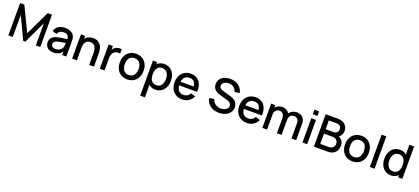

<svg xmlns="http://www.w3.org/2000/svg" viewBox="76 -2254 8752 4013"><g transform="rotate(20 4452.0 -247.5)"><path d="M168.5 0V-493L401.5 0H449L681.5 -493V-0.5H780.5V-720H685L425.5 -178.5L164.5 -720H70V0Z M1073 15C1160.5 15 1223 -15 1267.5 -78.5V0H1360V-332.5C1360 -377.5 1358 -416.5 1341 -452C1307.5 -523 1232.5 -555 1136 -555C1011 -555 936 -496 910 -403.5L1007.5 -373.5C1026 -433.5 1078 -458.5 1135 -458.5C1219.5 -458.5 1253.5 -423.5 1257 -349C1169.5 -337 1080.5 -325.5 1018 -307C934.5 -280.5 890.5 -228.5 890.5 -147C890.5 -59 953.5 15 1073 15ZM1091.5 -70.5C1024.5 -70.5 994 -106 994 -148C994 -190.5 1025.5 -213.5 1068.5 -228C1114 -241.5 1174.5 -250 1256 -262C1255.5 -236.5 1253.5 -202.5 1245 -177.5C1233 -125 1180.5 -70.5 1091.5 -70.5Z M1595.5 0V-281C1595.5 -409 1657.5 -455.5 1732.5 -455.5C1847.5 -455.5 1869 -349.5 1869 -265.5V0H1975V-300C1975 -383.5 1947.5 -554.5 1761.5 -554.5C1683 -554.5 1622.5 -525 1583 -475.5V-540H1489.5V0Z M2210.5 0V-272.5C2210.5 -336 2227.5 -393 2278.5 -425.5C2314.5 -448.5 2361.5 -451.5 2396.5 -442V-540C2348 -549 2288.5 -539.5 2248 -509.5C2227.5 -496 2210.5 -476.5 2198 -454V-540H2105V0Z M2716 15C2877 15 2981 -101.5 2981 -270.5C2981 -437.5 2878 -555 2716 -555C2557 -555 2451.5 -439.5 2451.5 -270.5C2451.5 -103 2554 15 2716 15ZM2716 -83.5C2615 -83.5 2562.5 -156.5 2562.5 -270.5C2562.5 -380.5 2611 -456.5 2716 -456.5C2818 -456.5 2870 -383.5 2870 -270.5C2870 -160 2819 -83.5 2716 -83.5Z M3195.5 240V-38C3233.5 -4.5 3283 15 3344.5 15C3495 15 3589 -108.5 3589 -270.5C3589 -433.5 3494.5 -555 3342.5 -555C3275.5 -555 3222 -531.5 3183.5 -491.5V-540H3090.5V240ZM3330 -79.5C3227 -79.5 3183.5 -158.5 3183.5 -270.5C3183.5 -382.5 3228 -460.5 3326.5 -460.5C3430.5 -460.5 3478 -376.5 3478 -270.5C3478 -163.5 3430.5 -79.5 3330 -79.5Z M3938.5 15C4043 15 4134.5 -40.5 4176.5 -137L4074 -169.5C4047.5 -114 3998.5 -83.5 3933.5 -83.5C3842.5 -83.5 3789.5 -140.5 3781 -240.5H4183.5C4194.5 -434 4098.5 -555 3933.5 -555C3775.5 -555 3669 -442.5 3669 -265.5C3669 -98.5 3777 15 3938.5 15ZM3937.5 -462.5C4020.5 -462.5 4065.5 -417 4076.5 -322H3783.5C3797 -413.5 3848 -462.5 3937.5 -462.5Z M4756.5 15C4905 15 5032.5 -60.5 5032.5 -205.5C5032.5 -346 4912 -381.5 4845.5 -400L4712.5 -437.5C4661.5 -451.5 4600.5 -473 4600.5 -533C4600.5 -594.5 4666 -637 4746.5 -635.5C4829 -634.5 4900 -586 4915.5 -504.5L5027.5 -523.5C4998 -656 4894 -733 4748 -734.5C4603 -735 4490 -661.5 4490 -528C4490 -411.5 4576.5 -368.5 4648.5 -347.5L4833 -293C4886 -277 4923.5 -250.5 4923.5 -198.5C4923.5 -126.5 4849 -83.5 4762.5 -83.5C4669 -83.5 4593 -134.5 4571 -223L4462 -206.5C4485.5 -69.5 4601 15 4756.5 15Z M5378.5 15C5483 15 5574.5 -40.5 5616.5 -137L5514 -169.5C5487.5 -114 5438.5 -83.5 5373.5 -83.5C5282.5 -83.5 5229.5 -140.5 5221 -240.5H5623.5C5634.5 -434 5538.5 -555 5373.5 -555C5215.5 -555 5109 -442.5 5109 -265.5C5109 -98.5 5217 15 5378.5 15ZM5377.5 -462.5C5460.5 -462.5 5505.5 -417 5516.5 -322H5223.5C5237 -413.5 5288 -462.5 5377.5 -462.5Z M5825 0V-337.5C5825 -411 5869 -460.5 5935 -460.5C6001.5 -460.5 6044.5 -412.5 6044.5 -334.5L6044 0H6148.5L6149 -337.5C6149 -419 6199.5 -460.5 6259 -460.5C6324 -460.5 6368 -414 6368 -336.5L6367.5 0H6472L6472.5 -361.5C6472.5 -477.5 6405 -553.5 6289 -553.5C6218.5 -553.5 6158 -520.5 6125 -466C6096.5 -520.5 6042.5 -553.5 5968 -553.5C5903 -553.5 5847.5 -526 5813 -482V-540H5720V0Z M6717 -628.5V-730H6612.5V-628.5ZM6717 0V-540H6612.5V0Z M7177 0C7314 0 7392.5 -83 7392.5 -210C7392.5 -286.5 7353.5 -350 7282 -380.5C7329.5 -408 7358.5 -460.5 7358.5 -526.5C7358.5 -624.5 7287.5 -720 7150 -720H6867V0ZM6973 -621.5H7148.5C7211 -621.5 7251.5 -581.5 7251.5 -525.5C7251.5 -462.5 7206.5 -426 7148.5 -426H6973ZM6973 -327.5H7167.5C7239.5 -327.5 7285.5 -277.5 7285.5 -212C7285.5 -142 7232.5 -99.5 7161 -99.5H6973Z M7726.5 15C7887.5 15 7991.5 -101.5 7991.5 -270.5C7991.5 -437.5 7888.5 -555 7726.5 -555C7567.5 -555 7462 -439.5 7462 -270.5C7462 -103 7564.5 15 7726.5 15ZM7726.5 -83.5C7625.5 -83.5 7573 -156.5 7573 -270.5C7573 -380.5 7621.5 -456.5 7726.5 -456.5C7828.5 -456.5 7880.5 -383.5 7880.5 -270.5C7880.5 -160 7829.5 -83.5 7726.5 -83.5Z M8216 0V-720H8111.5V0Z M8580.5 15C8648.5 15 8702.5 -9 8741.5 -49.5V0H8834.5V-720H8729.5V-503C8692 -536 8643 -555 8582.5 -555C8430.5 -555 8336 -433.5 8336 -270.5C8336 -108.5 8430 15 8580.5 15ZM8595 -79.5C8494.5 -79.5 8447 -163.5 8447 -270.5C8447 -376.5 8494.5 -460.5 8598.5 -460.5C8697 -460.5 8741.5 -382.5 8741.5 -270.5C8741.5 -158.5 8698 -79.5 8595 -79.5Z"/></g></svg>

Font: Manrope SemiBold
Style: Regular
Weight: 600
Designer: Mikhail Sharanda
Foundry: Mikhail Sharanda
Version: Version 4.505